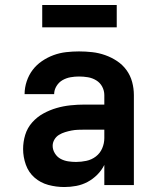

<svg xmlns="http://www.w3.org/2000/svg" viewBox="-20 -745 640 773"><path d="M239 8Q206 8 174.5 -0.5Q143 -9 119 -30Q95 -51 84 -82Q73 -113 73 -145Q73 -174 81.5 -202Q90 -230 109.5 -252Q129 -274 154.5 -288Q180 -302 207.5 -310Q235 -318 264 -321Q293 -324 322 -324H400V-362Q400 -380 391.5 -396Q383 -412 367.5 -421.5Q352 -431 334 -434Q316 -437 298 -437Q281 -437 264 -434Q247 -431 232 -422.5Q217 -414 207.5 -398.5Q198 -383 198 -366H79Q79 -366 79 -366Q79 -366 79 -366Q79 -392 87.5 -417.5Q96 -443 111.5 -463.5Q127 -484 149 -499Q171 -514 195.5 -523Q220 -532 246 -535Q272 -538 298 -538Q325 -538 351.5 -535Q378 -532 403.5 -523Q429 -514 451.5 -499Q474 -484 489.5 -462.5Q505 -441 512 -415Q519 -389 519 -362V0H400V-81Q389 -59 371.5 -41.5Q354 -24 332.5 -12.5Q311 -1 287 3.5Q263 8 239 8ZM286 -93Q307 -93 328 -97.5Q349 -102 366 -115Q383 -128 391.5 -148Q400 -168 400 -189V-223H322Q308 -223 294.5 -222.5Q281 -222 268 -219.5Q255 -217 242 -213Q229 -209 217.5 -202Q206 -195 199 -183Q192 -171 192 -158Q192 -142 201 -127.5Q210 -113 224 -105.5Q238 -98 254 -95.5Q270 -93 286 -93ZM450 -635H150V-725H450Z"/></svg>

Font: Iosevka Curly Extended
Style: Bold
Weight: 700
Width: 7
Monospace: yes
Designer: Belleve Invis
Foundry: Belleve Invis
Version: Version 11.1.0; ttfautohint (v1.8.3)